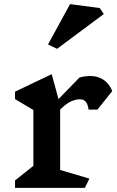

<svg xmlns="http://www.w3.org/2000/svg" viewBox="-20 -912 569 932"><path d="M272 -380V-87L414 -45L392 0H53V-36L142 -107V-378L53 -431V-467L231 -552L264 -431L365 -535Q388 -543 419 -543Q456 -543 483.5 -524Q511 -505 525 -470L453 -380H410Q406 -407 396 -418.5Q386 -430 368 -430Q347 -430 324 -419.5Q301 -409 272 -380ZM484 -844 257 -675 213 -696 320 -892 464 -873Z"/></svg>

Font: InknutAntiqua
Style: Medium
Weight: 500
Designer: Claus Eggers Srensen
Foundry: Claus Eggers Srensen
Version: Version 1.000; ttfautohint (v1.2) -l 7 -r 28 -G 50 -x 13 -D 